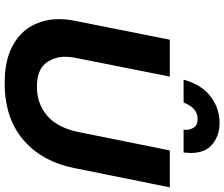

<svg xmlns="http://www.w3.org/2000/svg" viewBox="-89 -864 960 822"><g transform="rotate(90 391.0 -453.0)"><path d="M633 -759H535L536 -769Q536 -788 525.5 -803.5Q515 -819 489 -819Q442 -819 419 -759H321Q343 -837 393.5 -875Q444 -913 506 -913Q560 -913 597.5 -882.5Q635 -852 635 -789ZM336 7Q243 7 182.5 -23.5Q119.5 -56 90.8 -109Q62 -162 62 -225Q62 -259 69 -293L150 -700H308L227 -293Q223 -273 223 -250Q223 -205 252 -167Q282 -131 353 -131Q419 -131 469.5 -170Q520 -209 542 -293L624 -700H782L700 -293Q674 -159 586.5 -79.5Q491.5 7 336 7Z"/></g></svg>

Font: Argentum Sans SemiBold
Style: Italic
Weight: 600
Italic angle: -11°
Designer: Julieta Ulanovsky (font), Cristiano Sobral (main changes and remaster)
Foundry: Julieta Ulanovsky (font), Cristiano Sobral (main changes and remaster)
Version: Version 2.007;June 15, 2022;FontCreator 14.0.0.2814 64-bit; 